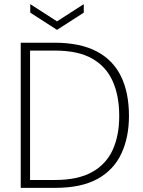

<svg xmlns="http://www.w3.org/2000/svg" viewBox="-20 -906 691 926"><path d="M80 0V-700H242Q366 -700 445.5 -658.5Q525 -617 563.5 -538Q602 -459 602 -347Q602 -244 565.5 -165.5Q529 -87 451 -43.5Q373 0 246 0ZM125 -38H245Q355 -38 423 -75.5Q491 -113 523 -182Q555 -251 555 -347Q555 -444 523.5 -514.5Q492 -585 424.5 -623.5Q357 -662 245 -662H125ZM255 -762 126 -845V-886L255 -803L384 -886V-845Z"/></svg>

Font: DM Sans 10pt ExtraLight
Style: Regular
Weight: 250
Version: Version 4.004;gftools[0.9.30]